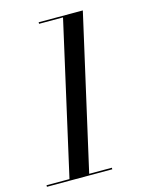

<svg xmlns="http://www.w3.org/2000/svg" viewBox="-146 -822 694 894"><g transform="rotate(-15 201.5 -375.0)"><path d="M76.5 0 244 -742.5H128.5V-750H341.5L171.5 0ZM-32.5 0V-7.5H282.5V0Z"/></g></svg>

Font: Bodoni Moda 28pt
Style: Italic
Weight: 400
Italic angle: -13°
Designer: Owen Earl
Foundry: indestructible type
Version: Version 2.004